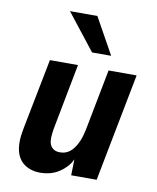

<svg xmlns="http://www.w3.org/2000/svg" viewBox="-90 -874 781 957"><g transform="rotate(10 301.0 -395.5)"><path d="M186 -804.7H324.7L426.8 -621.1H330.1ZM180.7 14.2Q150.9 14.2 126.7 5.4Q102.5 -3.4 85.4 -20.5Q51.8 -54.7 51.8 -119.1Q51.8 -126 52.2 -133.8Q52.7 -141.6 53.7 -150.4Q54.7 -156.2 56.2 -168Q57.6 -179.7 60.1 -190.9L129.9 -546.9H272L208 -212.9Q207 -207.5 206.3 -201.2Q205.6 -194.8 204.6 -187Q203.6 -179.2 203.4 -174.3Q203.1 -169.4 203.1 -164.1Q203.1 -147 206.8 -136.7Q210.4 -126.5 217.3 -118.7Q223.6 -111.8 233.2 -107.4Q242.7 -103 258.3 -103Q279.8 -103 296.4 -111.8Q313 -120.6 326.2 -137.7Q354.5 -173.8 367.2 -238.8L426.8 -546.9H568.8L462.9 0H334L335.9 -81.1Q324.2 -56.2 306.6 -38.8Q289.1 -21.5 273.4 -11.7Q250.5 2.4 227.1 8.3Q203.6 14.2 180.7 14.2Z"/></g></svg>

Font: Hack
Style: Bold Italic
Weight: 700
Italic angle: -11°
Monospace: yes
Designer: Christopher Simpkins
Foundry: Christopher Simpkins
Version: Version 2.017; ttfautohint (v1.4.1) -l 4 -r 80 -G 350 -x 0 -